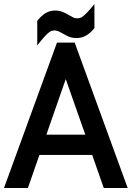

<svg xmlns="http://www.w3.org/2000/svg" viewBox="-42 -924 661 964"><path d="M145 -819.8Q168.9 -848.1 188 -858.9Q210 -871.1 233.9 -871.1Q252.9 -871.1 270 -865.2Q286.6 -858.9 304.2 -848.1Q327.1 -835.4 328.1 -835Q336.9 -832 346.2 -832Q357.4 -832 367.2 -836.9Q388.7 -849.6 432.1 -903.8V-783.2Q393.1 -732.9 342.8 -732.9Q323.2 -732.9 306.2 -738.8Q297.4 -742.2 267.1 -758.8L258.8 -763.2Q251.5 -767.6 244.1 -769Q239.3 -771 231.9 -771Q219.2 -771 209 -765.1Q189 -752.9 145 -695.8ZM155.8 -146 98.1 20H-22L244.1 -710H333L599.1 20H479L420.9 -146ZM288.1 -526.9 190.9 -248H386.2Z"/></svg>

Font: D-DIN-PRO SemiBold
Style: Bold
Weight: 600
Designer: datto
Foundry: CyberFei
Version: Version 1.000;hotconv 1.0.109;makeotfexe 2.5.65596